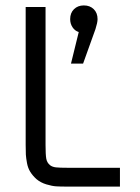

<svg xmlns="http://www.w3.org/2000/svg" viewBox="-20 -692 520 712"><path d="M240.2 -621.1Q240.2 -644 254.4 -658Q268.6 -671.9 291 -671.9Q313.5 -671.9 327.6 -658Q341.8 -644 341.8 -621.1Q341.8 -608.4 334 -584L288.1 -456.1H243.2L272 -573.2Q257.8 -577.6 249 -590.8Q240.2 -604 240.2 -621.1ZM75.2 -666H148.9V-154.8Q148.9 -118.7 151.6 -103.5Q154.3 -88.4 166 -79.1Q174.3 -72.8 187.7 -71.3Q201.2 -69.8 231.9 -69.8H424.8V0H231.9Q203.1 0 188 -1Q172.9 -2 151.9 -8.3Q130.9 -14.6 115.2 -27.8Q101.1 -40.5 92.3 -54.7Q83.5 -68.8 80.1 -87.4Q76.7 -106 75.9 -118.4Q75.2 -130.9 75.2 -154.8Z"/></svg>

Font: Gidolinya
Style: Regular
Weight: 400
Version: Version 1.0.3